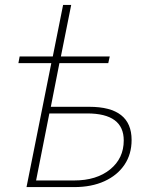

<svg xmlns="http://www.w3.org/2000/svg" viewBox="-20 -762 611 782"><path d="M55 -505 60 -532H195L237 -742H270L228 -532H427L421 -505H222L187 -327H344Q516 -327 516 -192Q516 -134 487 -91Q458 -48 405.5 -24Q353 0 282 0H88L189 -505ZM282 -27Q373 -27 428.5 -72Q484 -117 484 -190Q484 -300 335 -300H181L127 -27Z"/></svg>

Font: Montserrat ExtraLight
Style: Italic
Weight: 200
Italic angle: -11.3°
Designer: Julieta Ulanovsky
Foundry: Julieta Ulanovsky
Version: Version 9.000; ttfautohint (v1.8.4.7-5d5b)